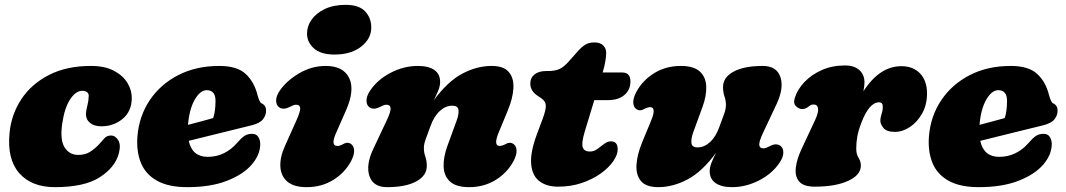

<svg xmlns="http://www.w3.org/2000/svg" viewBox="-20 -757 4397 792"><path d="M319.5 -382.5Q293 -382.5 269.8 -348Q246.5 -313.5 236.5 -246.5Q227 -178.5 247 -148.2Q267 -118 302 -118Q331 -118 350 -129.8Q369 -141.5 387 -160Q399.5 -173.5 410 -185.8Q420.5 -198 437.5 -198Q456 -198 467.8 -178.5Q479.5 -159 470 -123.5Q454.5 -66 391 -25.5Q327.5 15 206.5 15Q110 15 59.2 -43Q8.5 -101 19.5 -209.5Q27 -286 68.5 -348.5Q110 -411 182.5 -448Q255 -485 355 -485Q413.5 -485 451.2 -464.5Q489 -444 507 -412.8Q525 -381.5 523.5 -348Q521.5 -295.5 484.8 -265.8Q448 -236 398 -236Q368.5 -236 351.2 -250.2Q334 -264.5 334.5 -287.5Q335.5 -303.5 340.5 -322.2Q345.5 -341 346 -361Q346.5 -371 339 -376.8Q331.5 -382.5 319.5 -382.5Z M1053.5 -163Q1053.5 -119 1018.5 -78.2Q983.5 -37.5 916.2 -11.2Q849 15 752.5 15Q674.5 15 627.2 -11.8Q580 -38.5 561 -86Q542 -133.5 547 -195.5Q554 -278.5 597.8 -343.8Q641.5 -409 715 -447Q788.5 -485 884.5 -485Q958 -485 993.5 -452Q1029 -419 1042.5 -364Q1045.5 -353 1049.5 -343.5Q1053.5 -334 1058.5 -331Q1067 -327.5 1072.2 -320.2Q1077.5 -313 1077.5 -300Q1077.5 -281.5 1064.8 -265Q1052 -248.5 1017.5 -240Q985 -232 940.5 -221Q896 -210 848 -198.2Q800 -186.5 758.5 -176Q773 -110 836.5 -110Q873.5 -110 904 -125.2Q934.5 -140.5 956.5 -166Q975.5 -188 988.5 -196.5Q1001.5 -205 1019.5 -205Q1037.5 -205 1045.5 -192Q1053.5 -179 1053.5 -163ZM832.5 -385Q806 -385 783.5 -346.2Q761 -307.5 755.5 -242Q783 -249 810.5 -256.5Q838 -264 859.5 -270Q869 -299 869 -341Q869 -385 832.5 -385Z M1359.5 -532Q1304 -532 1275.2 -557.2Q1246.5 -582.5 1246.5 -619Q1246.5 -649.5 1265.5 -676.2Q1284.5 -703 1320.2 -720Q1356 -737 1406 -737Q1461 -737 1486.2 -710Q1511.5 -683 1511.5 -643Q1511.5 -597.5 1470 -564.8Q1428.5 -532 1359.5 -532ZM1366.5 -209Q1342.5 -155 1371.5 -155Q1377.5 -155 1382.2 -156.5Q1387 -158 1396.5 -163Q1415.5 -174 1430.5 -161Q1440.5 -152.5 1440.8 -134.5Q1441 -116.5 1427.5 -91Q1401.5 -43.5 1353.8 -14.2Q1306 15 1245 15Q1192 15 1165.2 -8Q1138.5 -31 1136.5 -69.8Q1134.5 -108.5 1155.5 -155L1203 -261Q1220 -299 1218.2 -312Q1216.5 -325 1201.5 -325Q1195 -325 1188.8 -322.2Q1182.5 -319.5 1173 -315Q1159.5 -308.5 1149.2 -308.8Q1139 -309 1132 -314Q1119.5 -322.5 1119 -341.5Q1118.5 -360.5 1134 -383Q1162 -424 1213.8 -454.5Q1265.5 -485 1323.5 -485Q1396 -485 1420.2 -435.5Q1444.5 -386 1407 -301Z M1504.5 -314Q1492 -322.5 1491.8 -341.5Q1491.5 -360.5 1506.5 -383Q1537.5 -429 1591.8 -457Q1646 -485 1703.5 -485Q1748 -485 1771.8 -468.2Q1795.5 -451.5 1795.5 -419Q1795.5 -402.5 1787.8 -383.5Q1780 -364.5 1769.5 -343.5Q1827 -421.5 1887 -453.2Q1947 -485 2008 -485Q2057.5 -485 2078.8 -460Q2100 -435 2097.8 -393.2Q2095.5 -351.5 2074.5 -301L2036.5 -209Q2014.5 -155 2041.5 -155Q2051 -155 2066.5 -163Q2085.5 -174 2100.5 -161Q2110.5 -152.5 2110.8 -134.5Q2111 -116.5 2097.5 -91Q2071.5 -43.5 2023.8 -14.2Q1976 15 1915 15Q1862 15 1836.8 -7.8Q1811.5 -30.5 1810 -69.2Q1808.5 -108 1825.5 -155L1863.5 -259Q1873.5 -286 1871.2 -303.5Q1869 -321 1845.5 -321Q1818 -321 1794 -299Q1770 -277 1755.5 -236Q1742 -200 1735.2 -180.8Q1728.5 -161.5 1728.5 -146Q1728.5 -128 1734.5 -111Q1740.5 -94 1740.5 -72Q1740.5 -32.5 1697.2 -8.8Q1654 15 1576.5 15Q1519.5 15 1504 -30.5Q1488.5 -76 1519.5 -142L1575.5 -261Q1593 -298 1591.2 -311.5Q1589.5 -325 1574 -325Q1567.5 -325 1561.2 -322.2Q1555 -319.5 1545.5 -315Q1532 -308.5 1521.8 -308.8Q1511.5 -309 1504.5 -314Z M2212.5 -352 2197.5 -362Q2167.5 -382 2167.5 -412Q2167.5 -436 2185 -450Q2202.5 -464 2232.5 -464H2241.5Q2268 -464 2286.5 -471.8Q2305 -479.5 2326.5 -504L2367.5 -550Q2377.5 -561.5 2392.8 -571.8Q2408 -582 2432 -582Q2455.5 -582 2468 -569.8Q2480.5 -557.5 2480.5 -539.5Q2480.5 -525 2477 -504Q2473.5 -483 2466 -458H2546.5Q2580.5 -458 2580.5 -421Q2580.5 -386 2555.5 -365Q2530.5 -344 2488.5 -344H2431.5L2392 -214Q2377.5 -165.5 2384 -148.8Q2390.5 -132 2412 -132Q2426.5 -132 2436.8 -137.8Q2447 -143.5 2462 -156Q2475.5 -166.5 2483 -170.2Q2490.5 -174 2500 -174Q2528 -174 2528 -141Q2528 -118.5 2509.5 -91.8Q2491 -65 2457.8 -41.2Q2424.5 -17.5 2379.8 -2.2Q2335 13 2282 13Q2234 13 2204.5 -10Q2175 -33 2171 -81Q2167 -129 2195 -204L2218.5 -267Q2232 -303 2231.5 -321.2Q2231 -339.5 2212.5 -352Z M3198.5 -156Q3211 -147.5 3211.2 -128.5Q3211.5 -109.5 3196.5 -87Q3166 -41 3111.5 -13Q3057 15 2999.5 15Q2955.5 15 2931.5 -2Q2907.5 -19 2907.5 -51Q2907.5 -67.5 2915.2 -86.5Q2923 -105.5 2933.5 -126.5Q2876 -48.5 2816 -16.8Q2756 15 2695 15Q2645.5 15 2624.2 -10Q2603 -35 2605.5 -77Q2608 -119 2628.5 -169L2666.5 -261Q2688.5 -315 2661.5 -315Q2652 -315 2636.5 -307Q2617.5 -296 2602.5 -309Q2592.5 -317.5 2592.2 -335.5Q2592 -353.5 2605.5 -379Q2631.5 -426.5 2679.5 -455.8Q2727.5 -485 2788 -485Q2841.5 -485 2866.5 -462.2Q2891.5 -439.5 2893.2 -401Q2895 -362.5 2877.5 -315L2839.5 -211Q2830 -184 2832.2 -166.5Q2834.5 -149 2857.5 -149Q2885 -149 2909 -171Q2933 -193 2947.5 -234Q2961 -270 2967.8 -289.2Q2974.5 -308.5 2974.5 -324Q2974.5 -342 2968.5 -359.2Q2962.5 -376.5 2962.5 -398Q2962.5 -438 3006 -461.5Q3049.5 -485 3126.5 -485Q3183.5 -485 3199 -439.5Q3214.5 -394 3183.5 -328L3127.5 -209Q3110.5 -172.5 3112 -158.8Q3113.5 -145 3129 -145Q3135.5 -145 3141.8 -147.8Q3148 -150.5 3157.5 -155Q3171 -162 3181.2 -161.5Q3191.5 -161 3198.5 -156Z M3289 -307Q3276.5 -307 3263.8 -318.5Q3251 -330 3259 -354.5Q3269.5 -388 3298 -418.2Q3326.5 -448.5 3369.5 -467.8Q3412.5 -487 3465.5 -487Q3504 -487 3525 -467.8Q3546 -448.5 3546 -417Q3546 -402 3541.5 -380.5Q3608.5 -484 3698 -484Q3747 -484 3775.5 -453.8Q3804 -423.5 3804 -371Q3804 -325.5 3784.2 -289.8Q3764.5 -254 3734 -233.5Q3703.5 -213 3671.5 -213Q3637 -213 3624.2 -229.2Q3611.5 -245.5 3611.5 -258Q3611.5 -272.5 3616.5 -286.8Q3621.5 -301 3621.5 -317.5Q3621.5 -335 3606 -335Q3566 -335 3534 -253Q3520.5 -218 3516.2 -193Q3512 -168 3512 -144Q3512 -121 3521.5 -106.2Q3531 -91.5 3531 -74Q3531 -35 3478.8 -11Q3426.5 13 3341 13Q3295.5 13 3277.2 -7.5Q3259 -28 3262.5 -63.5Q3266 -99 3287 -143.5L3342 -261Q3356.5 -292 3354.5 -309Q3352.5 -326 3335.5 -326Q3326 -326 3317.5 -319Q3303.5 -307 3289 -307Z M4318.5 -163Q4318.5 -119 4283.5 -78.2Q4248.5 -37.5 4181.2 -11.2Q4114 15 4017.5 15Q3939.5 15 3892.2 -11.8Q3845 -38.5 3826 -86Q3807 -133.5 3812 -195.5Q3819 -278.5 3862.8 -343.8Q3906.5 -409 3980 -447Q4053.5 -485 4149.5 -485Q4223 -485 4258.5 -452Q4294 -419 4307.5 -364Q4310.5 -353 4314.5 -343.5Q4318.5 -334 4323.5 -331Q4332 -327.5 4337.2 -320.2Q4342.5 -313 4342.5 -300Q4342.5 -281.5 4329.8 -265Q4317 -248.5 4282.5 -240Q4250 -232 4205.5 -221Q4161 -210 4113 -198.2Q4065 -186.5 4023.5 -176Q4038 -110 4101.5 -110Q4138.5 -110 4169 -125.2Q4199.5 -140.5 4221.5 -166Q4240.5 -188 4253.5 -196.5Q4266.5 -205 4284.5 -205Q4302.5 -205 4310.5 -192Q4318.5 -179 4318.5 -163ZM4097.5 -385Q4071 -385 4048.5 -346.2Q4026 -307.5 4020.5 -242Q4048 -249 4075.5 -256.5Q4103 -264 4124.5 -270Q4134 -299 4134 -341Q4134 -385 4097.5 -385Z"/></svg>

Font: Fraunces 9pt S100 Black
Style: Italic
Weight: 900
Italic angle: -16°
Version: Version 1.000; ttfautohint (v1.8.3)